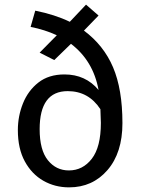

<svg xmlns="http://www.w3.org/2000/svg" viewBox="-20 -796 610 828"><path d="M278 12Q217 12 167 -16.5Q117 -45 87 -100Q57 -155 57 -235Q57 -295 79 -350Q101 -405 145.5 -440Q190 -475 258 -475Q349 -475 405 -408Q382 -534 286 -607L214 -537L151 -569L225 -644Q173 -668 112 -680L132 -750Q217 -733 281 -702L351 -776L405 -729L342 -664Q427 -601 467.5 -506Q508 -411 508 -265Q508 -137 443.5 -62.5Q379 12 278 12ZM277 -61Q337 -61 376 -111.5Q415 -162 415 -266L413 -325Q362 -403 272 -403Q151 -403 151 -239Q151 -149 186.5 -105Q222 -61 277 -61Z"/></svg>

Font: Trujillo
Style: Regular
Weight: 400
Designer: Fira Sans original fonts by bBox Type GmbH, Carrois Corporate GbR, & Edenspiekermann AG / Changes by Cristiano Sobral
Foundry: Fira Sans original fonts by bBox Type GmbH, Carrois Corporate GbR, & Edenspiekermann AG / Changes by Cristiano Sobral
Version: Version 4.301;October 17, 2021;FontCreator 14.0.0.2814 64-bi